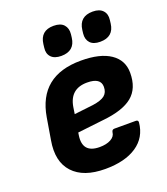

<svg xmlns="http://www.w3.org/2000/svg" viewBox="-132 -798 788 904"><g transform="rotate(-20 261.5 -346.5)"><path d="M241 12Q132 12 80 -44.5Q28 -101 46 -203L64 -311Q97 -507 306 -507Q402 -507 453.5 -472Q505 -437 505 -374Q505 -296 457.5 -257Q410 -218 309 -208L179 -193L177 -180Q164 -94 251 -94Q285 -94 307 -106Q329 -118 331 -139Q333 -152 345 -152H452Q465 -152 464 -140Q457 -67 398.5 -27.5Q340 12 241 12ZM193 -280 288 -291Q330 -297 348 -311.5Q366 -326 366 -354Q366 -400 298 -400Q212 -400 198 -313ZM423 -559Q389 -559 373 -576.5Q357 -594 360 -623L362 -640Q370 -705 437 -705Q471 -705 487.5 -687Q504 -669 500 -640L498 -623Q490 -559 423 -559ZM228 -559Q194 -559 177.5 -576.5Q161 -594 165 -623L167 -640Q175 -705 241 -705Q276 -705 292 -687Q308 -669 305 -640L303 -623Q295 -559 228 -559Z"/></g></svg>

Font: Sofia Sans ExtraBold
Style: Italic
Weight: 800
Italic angle: -9°
Designer: Botio Nikoltchev, Ani Petrova
Foundry: lettersoup
Version: Version 4.100; ttfautohint (v1.8.4.7-5d5b)